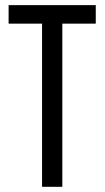

<svg xmlns="http://www.w3.org/2000/svg" viewBox="-20 -720 403 740"><path d="M220.2 0H142.1V-628.9H13.2V-700.2H349.1V-628.9H220.2Z"/></svg>

Font: Bebas Neue Regular
Style: Regular
Weight: 400
Designer: Ryoichi Tsunekawa
Foundry: Ryoichi Tsunekawa
Version: Version 001.003